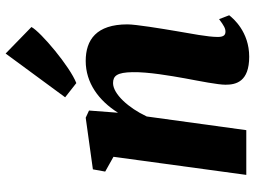

<svg xmlns="http://www.w3.org/2000/svg" viewBox="-131 -760 901 679"><g transform="rotate(-90 319.5 -420.5)"><path d="M40.5 0H198.7L247.1 -352.1C277.3 -416.5 326.7 -471.2 365.2 -471.2C391.1 -471.2 402.8 -456.5 403.8 -402.8C404.8 -346.2 391.1 -268.6 381.8 -216.3C371.6 -161.6 359.4 -100.6 359.4 -73.2C359.4 -35.6 370.6 10.3 458.5 10.3C546.4 10.3 594.2 -46.4 605 -60.5L591.3 -96.2C567.9 -78.6 558.1 -73.7 547.4 -73.7C537.6 -73.7 528.3 -77.1 528.3 -100.6C528.3 -136.7 540.5 -196.8 548.8 -246.6C558.1 -301.3 572.8 -391.1 572.8 -420.4C572.8 -529.8 518.6 -567.9 443.4 -567.9C366.2 -567.9 303.2 -522 260.3 -453.6L268.1 -556.2L242.7 -567.9L60.1 -542.5L52.2 -499L104.5 -469.7ZM365.2 -601.1C423.3 -623.5 545.9 -726.6 563.5 -759.8L469.7 -851.1L314.9 -640.6Z"/></g></svg>

Font: Merriweather
Style: Heavy Italic
Weight: 900
Italic angle: -7.5°
Designer: Eben Sorkin
Foundry: Eben Sorkin
Version: Version 1.001